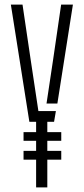

<svg xmlns="http://www.w3.org/2000/svg" viewBox="-20 -820 366 840"><path d="M83 -121.5V-160H248V-121.5ZM83 -204V-242H248V-204ZM138 0V-287H108.5L27.5 -800H78.5L114 -560L148 -334H224.5L216.5 -287H187V0ZM183.5 -367 212.5 -560 247.5 -800H299L231 -367Z"/></svg>

Font: Big Shoulders Stencil Text ExtraLight
Style: Regular
Weight: 250
Version: Version 2.001